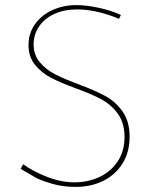

<svg xmlns="http://www.w3.org/2000/svg" viewBox="-20 -726 591 754"><path d="M282 -689Q232 -689 193 -671Q154 -653 133 -621.5Q112 -590 112 -552Q112 -511 136 -482Q160 -453 196 -434.5Q232 -416 291 -394Q353 -371 393.5 -349Q434 -327 461.5 -288Q489 -249 489 -189Q489 -129 461.5 -84.5Q434 -40 386 -16Q338 8 277 8Q226 8 182.5 -5Q139 -18 121 -28Q103 -38 61 -63L71 -81Q108 -54 163.5 -32Q219 -10 273 -10Q324 -10 368.5 -30Q413 -50 441 -90.5Q469 -131 469 -188Q469 -243 443 -279Q417 -315 378 -336Q339 -357 278 -379Q218 -401 180.5 -420.5Q143 -440 117.5 -471.5Q92 -503 92 -549Q92 -595 117 -630.5Q142 -666 185 -686Q228 -706 280 -706Q319 -706 369.5 -695Q420 -684 455 -667L447 -652Q413 -667 369 -678Q325 -689 282 -689Z"/></svg>

Font: Josefin Sans Thin
Style: Regular
Weight: 250
Designer: Santiago Orozco
Foundry: Typemade
Version: Version 2.000